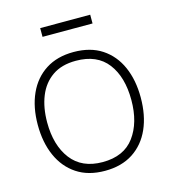

<svg xmlns="http://www.w3.org/2000/svg" viewBox="-108 -789 789 890"><g transform="rotate(-15 287.0 -343.5)"><path d="M167 -660V-702H407V-660ZM287 15Q207 15 152 -21.5Q97 -58 68.5 -122.5Q40 -187 40 -271Q40 -356 69 -420Q98 -484 153.2 -519.5Q208.5 -555 287 -555Q367.5 -555 422.5 -518.8Q477.5 -482.5 505.8 -418.5Q534 -354.5 534 -271Q534 -185.5 505.5 -121.2Q477 -57 421.8 -21Q366.5 15 287 15ZM287 -27Q389 -27 439 -94.8Q489 -162.5 489 -271Q489 -381.5 438.8 -447.2Q388.5 -513 287 -513Q218.5 -513 173.8 -482Q129 -451 107 -396.5Q85 -342 85 -271Q85 -161 136.2 -94Q187.5 -27 287 -27Z"/></g></svg>

Font: Manrope ExtraLight
Style: Regular
Weight: 200
Designer: Mikhail Sharanda
Foundry: Mikhail Sharanda
Version: Version 4.505